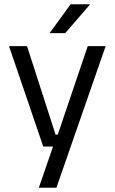

<svg xmlns="http://www.w3.org/2000/svg" viewBox="-20 -703 534 895"><path d="M285.5 -75.5 243 -57 389 -488H472.5L243 172H161L238 -51L273.5 -20H181.5L22 -488H106L239 -75.5ZM309 -683H399V-681.5L284 -548.5H212V-549.5Z"/></svg>

Font: Anek Odia Medium
Style: Regular
Weight: 400
Version: Version 1.003